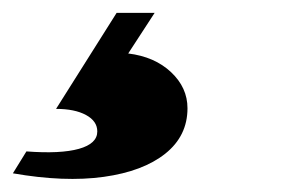

<svg xmlns="http://www.w3.org/2000/svg" viewBox="-102 -27 436 298"><path d="M-82 242 -61 208Q-8 212 20.5 204Q49 196 49 177Q49 161 31.5 151.5Q14 142 -15 142L79 -7H138L97 56Q138 61 163.5 85Q189 109 189 141Q189 184 154.5 211.5Q120 239 59 247.5Q-2 256 -82 242Z"/></svg>

Font: Platypi ExtraBold
Style: Italic
Weight: 800
Italic angle: -13°
Designer: David Sargent
Foundry: Bolt Cutter Type
Version: Version 1.200; ttfautohint (v1.8.4.7-5d5b)